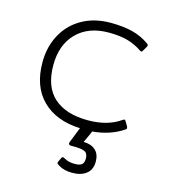

<svg xmlns="http://www.w3.org/2000/svg" viewBox="-108 -581 784 890"><g transform="rotate(15 284.5 -136.0)"><path d="M513 -43Q513 -38 506 -34Q444 7 360 14Q360 15 358 21L335 71Q371 71 392 90Q413 109 413 145Q413 183 388 203Q363 223 320 223Q281 223 255 207Q246 201 244 198.5Q242 196 245 189L253 172Q256 164 262 164Q263 164 271 168Q291 180 320 180Q345 180 355 171.5Q365 163 365 143Q365 118 349 110.5Q333 103 296 103H283Q275 103 272.5 98.5Q270 94 273 87L300 19L302 14Q186 9 120.5 -56Q55 -121 55 -237Q55 -312 87.5 -371Q120 -430 178.5 -462.5Q237 -495 313 -495Q373 -495 417.5 -484Q462 -473 499 -447Q505 -443 506 -440Q507 -437 504 -431L491 -409Q488 -403 484 -403Q482 -403 477 -406Q447 -427 409.5 -438Q372 -449 317 -449Q220 -449 163.5 -392Q107 -335 107 -237Q107 -133 164.5 -82Q222 -31 328 -31Q422 -31 484 -75Q488 -78 491 -78Q495 -78 498 -72L511 -50Q513 -44 513 -43Z"/></g></svg>

Font: Mitr ExtraLight
Style: Regular
Weight: 275
Designer: Thanarat Vachiruckul
Foundry: Cadson Demak Co.,Ltd.
Version: Version 1.001